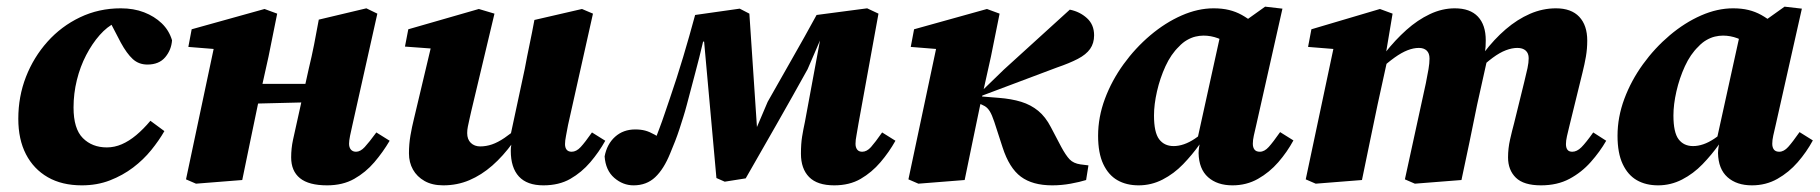

<svg xmlns="http://www.w3.org/2000/svg" viewBox="-20 -541 5470 577"><path d="M226 16Q166 16 123.5 -8.5Q81 -33 58 -77.5Q35 -122 35 -184Q35 -251 58 -310Q81 -369 122.5 -415.5Q164 -462 220.5 -489Q277 -516 343 -516Q382 -516 413 -504Q444 -492 466 -471Q488 -450 497 -420Q495 -391 476.5 -369Q458 -347 423 -347Q397 -347 379 -363.5Q361 -380 343 -413L305 -486H359V-473H327Q302 -461 279.5 -435.5Q257 -410 239 -375.5Q221 -341 211 -300.5Q201 -260 201 -218Q201 -154 229 -126Q257 -98 301 -98Q324 -98 346 -107.5Q368 -117 389.5 -135Q411 -153 432 -178L474 -147Q458 -119 434.5 -90Q411 -61 380 -37.5Q349 -14 310.5 1Q272 16 226 16Z M569 11 539 -2 628 -422 683 -389 546 -400 556 -453 775 -514 813 -500 787 -371 755 -227Q743 -171 731.5 -114Q720 -57 708 0ZM680 -228V-289H964V-235ZM963 16Q908 16 881.5 -5.5Q855 -27 855 -68Q855 -95 860.5 -120.5Q866 -146 871 -168L908 -335Q917 -372 924 -407.5Q931 -443 938 -482L1081 -516L1114 -500L1039 -165Q1035 -148 1032 -133Q1029 -118 1029 -109Q1029 -98 1034.5 -91.5Q1040 -85 1050 -85Q1063 -85 1076 -99Q1089 -113 1111 -143L1151 -118Q1131 -84 1105 -53.5Q1079 -23 1044.5 -3.5Q1010 16 963 16Z M1312 16Q1279 16 1256 3Q1233 -10 1221 -31.5Q1209 -53 1209 -80Q1209 -108 1213.5 -134Q1218 -160 1224 -184L1281 -424L1320 -392L1197 -401L1207 -453L1419 -514L1466 -500L1396 -206Q1393 -193 1390.5 -181.5Q1388 -170 1386 -160.5Q1384 -151 1384 -141Q1384 -122 1395 -111.5Q1406 -101 1423 -101Q1441 -101 1458.5 -107Q1476 -113 1496 -126.5Q1516 -140 1539 -160L1549 -112H1521Q1492 -72 1459.5 -43.5Q1427 -15 1390.5 0.5Q1354 16 1312 16ZM1613 16Q1564 16 1539.5 -10.5Q1515 -37 1515 -88Q1515 -97 1516.5 -105.5Q1518 -114 1519 -124H1512L1557 -334Q1564 -372 1571.5 -407.5Q1579 -443 1586 -481L1729 -514L1762 -500L1687 -165Q1684 -148 1681 -133Q1678 -118 1678 -108Q1678 -97 1683 -91Q1688 -85 1698 -85Q1712 -85 1725 -99Q1738 -113 1759 -143L1799 -118Q1780 -84 1754 -53.5Q1728 -23 1694 -3.5Q1660 16 1613 16Z M1884 16Q1852 16 1826 -6.5Q1800 -29 1797 -71Q1804 -108 1828.5 -130Q1853 -152 1889 -152Q1906 -152 1919 -148.5Q1932 -145 1948 -136Q1964 -127 1988 -110L1954 -58L1932 -75Q1939 -95 1946.5 -115Q1954 -135 1962 -156Q1970 -177 1977.5 -199.5Q1985 -222 1993 -245Q2014 -306 2033 -369.5Q2052 -433 2069 -496L2203 -515L2232 -500L2256 -141H2247L2287 -235Q2323 -299 2360.5 -364.5Q2398 -430 2434 -496L2586 -516L2620 -500L2560 -170Q2557 -150 2554 -135Q2551 -120 2551 -109Q2551 -98 2556 -91.5Q2561 -85 2571 -85Q2585 -85 2597.5 -99Q2610 -113 2631 -143L2671 -118Q2652 -84 2626 -53.5Q2600 -23 2566.5 -3.5Q2533 16 2487 16Q2436 16 2411.5 -9Q2387 -34 2387 -79Q2387 -109 2390.5 -130.5Q2394 -152 2399 -175L2454 -472L2484 -428H2448L2407 -333Q2361 -250 2314.5 -168.5Q2268 -87 2221 -5L2158 5L2133 -6L2096 -416H2093Q2082 -369 2069 -320.5Q2056 -272 2044 -226Q2039 -207 2033.5 -189.5Q2028 -172 2022 -153.5Q2016 -135 2009 -117Q2002 -99 1994 -80Q1975 -33 1949 -8.5Q1923 16 1884 16Z M2740 11 2710 -2 2799 -422 2854 -389 2717 -400 2727 -453 2946 -514 2984 -500 2958 -371 2926 -227Q2914 -171 2902.5 -114Q2891 -57 2879 0ZM3244 0Q3225 6 3197.5 11Q3170 16 3142 16Q3083 16 3048 -10Q3013 -36 2993 -98L2968 -175Q2961 -196 2954.5 -206.5Q2948 -217 2939.5 -222Q2931 -227 2919 -231L2910 -234V-270H2933L2997 -332L3195 -512Q3225 -506 3246.5 -486.5Q3268 -467 3268 -435Q3268 -411 3256 -394Q3244 -377 3219 -364Q3194 -351 3156 -338L2930 -253L2931 -251L2981 -247Q3020 -244 3049 -235Q3078 -226 3100 -208Q3122 -190 3138 -159L3169 -100Q3183 -74 3194.5 -62Q3206 -50 3227 -47L3251 -44Z M3402 16Q3365 16 3338 0.5Q3311 -15 3295.5 -48Q3280 -81 3280 -133Q3280 -189 3300.5 -244Q3321 -299 3356.5 -348Q3392 -397 3437 -435Q3482 -473 3531 -494.5Q3580 -516 3627 -516Q3653 -516 3673.5 -511Q3694 -506 3712 -496Q3730 -486 3747 -472L3686 -399Q3662 -418 3640.5 -426Q3619 -434 3597 -434Q3585 -434 3572.5 -431Q3560 -428 3547 -420.5Q3534 -413 3523 -401Q3499 -378 3482.5 -342Q3466 -306 3457 -266.5Q3448 -227 3448 -194Q3448 -143 3463.5 -122.5Q3479 -102 3507 -102Q3522 -102 3538 -107.5Q3554 -113 3570.5 -124Q3587 -135 3604 -151L3607 -107H3585Q3563 -76 3535.5 -47.5Q3508 -19 3474 -1.5Q3440 16 3402 16ZM3684 16Q3638 16 3610.5 -8.5Q3583 -33 3582 -81Q3582 -86 3582.5 -90Q3583 -94 3583.5 -98.5Q3584 -103 3585 -107H3575L3650 -448L3681 -449L3782 -521L3834 -515L3755 -164Q3751 -147 3748 -133.5Q3745 -120 3745 -109Q3745 -98 3750 -91.5Q3755 -85 3766 -85Q3780 -85 3793 -99.5Q3806 -114 3827 -144L3867 -119Q3848 -84 3821.5 -53.5Q3795 -23 3760.5 -3.5Q3726 16 3684 16Z M3934 11 3904 -2 3993 -422 4048 -389 3911 -400 3921 -453 4127 -514 4165 -500 4142 -363 4150 -364 4120 -227Q4108 -171 4096.5 -114Q4085 -57 4073 0ZM4232 11 4202 -2 4265 -291Q4270 -316 4273 -333.5Q4276 -351 4276 -365Q4276 -381 4267.5 -389Q4259 -397 4244 -397Q4228 -397 4210 -390Q4192 -383 4171 -368Q4150 -353 4125 -330L4121 -383H4143Q4173 -421 4206.5 -451Q4240 -481 4277 -498.5Q4314 -516 4352 -516Q4398 -516 4421.5 -491Q4445 -466 4445 -420Q4445 -399 4443 -387Q4441 -375 4438 -361H4449L4419 -226Q4408 -170 4396 -113.5Q4384 -57 4372 0ZM4611 16Q4559 16 4535.5 -7Q4512 -30 4512 -68Q4512 -95 4518 -121.5Q4524 -148 4530 -170L4561 -296Q4567 -320 4570.5 -336.5Q4574 -353 4574 -366Q4574 -381 4565 -389Q4556 -397 4540 -397Q4524 -397 4505.5 -390Q4487 -383 4466 -367.5Q4445 -352 4420 -328L4416 -382H4439Q4470 -423 4505 -453Q4540 -483 4578 -499.5Q4616 -516 4656 -516Q4702 -516 4726 -490.5Q4750 -465 4750 -419Q4750 -394 4746 -371Q4742 -348 4736 -324L4696 -161Q4692 -145 4689 -131.5Q4686 -118 4686 -108Q4686 -97 4690.5 -91Q4695 -85 4705 -85Q4719 -85 4732.5 -98.5Q4746 -112 4768 -143L4807 -118Q4788 -85 4760.5 -54Q4733 -23 4696.5 -3.5Q4660 16 4611 16Z M4963 16Q4926 16 4899 0.5Q4872 -15 4856.5 -48Q4841 -81 4841 -133Q4841 -189 4861.5 -244Q4882 -299 4917.5 -348Q4953 -397 4998 -435Q5043 -473 5092 -494.5Q5141 -516 5188 -516Q5214 -516 5234.5 -511Q5255 -506 5273 -496Q5291 -486 5308 -472L5247 -399Q5223 -418 5201.5 -426Q5180 -434 5158 -434Q5146 -434 5133.5 -431Q5121 -428 5108 -420.5Q5095 -413 5084 -401Q5060 -378 5043.5 -342Q5027 -306 5018 -266.5Q5009 -227 5009 -194Q5009 -143 5024.5 -122.5Q5040 -102 5068 -102Q5083 -102 5099 -107.5Q5115 -113 5131.5 -124Q5148 -135 5165 -151L5168 -107H5146Q5124 -76 5096.5 -47.5Q5069 -19 5035 -1.5Q5001 16 4963 16ZM5245 16Q5199 16 5171.5 -8.5Q5144 -33 5143 -81Q5143 -86 5143.5 -90Q5144 -94 5144.5 -98.5Q5145 -103 5146 -107H5136L5211 -448L5242 -449L5343 -521L5395 -515L5316 -164Q5312 -147 5309 -133.5Q5306 -120 5306 -109Q5306 -98 5311 -91.5Q5316 -85 5327 -85Q5341 -85 5354 -99.5Q5367 -114 5388 -144L5428 -119Q5409 -84 5382.5 -53.5Q5356 -23 5321.5 -3.5Q5287 16 5245 16Z"/></svg>

Font: Source Serif 4 ExtraBold
Style: Italic
Weight: 800
Italic angle: -12°
Designer: Frank Grießhammer
Foundry: Adobe Systems Incorporated
Version: Version 4.004;hotconv 1.0.116;makeotfexe 2.5.65601